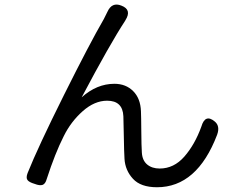

<svg xmlns="http://www.w3.org/2000/svg" viewBox="-20 -786 1040 832"><path d="M99.6 -36.1Q144.5 -148.4 256.8 -373.5Q369.1 -598.6 429.7 -703.1L445.3 -734.4Q464.8 -778.3 505.9 -761.7Q552.7 -744.1 523.4 -698.2Q523.4 -697.3 522.9 -697.3Q522.5 -697.3 522.5 -696.3Q457 -596.7 334 -364.3Q399.4 -422.9 475.6 -422.9Q525.4 -422.9 557.1 -391.1Q588.9 -359.4 590.8 -303.7Q591.8 -284.2 592.3 -217.8Q592.8 -151.4 594.7 -125Q596.7 -90.8 617.7 -73.2Q638.7 -55.7 671.9 -55.7Q733.4 -55.7 778.8 -107.4Q824.2 -159.2 852.5 -237.3Q869.1 -293.9 910.2 -259.8Q934.6 -240.2 920.9 -202.1Q834 25.4 660.2 25.4Q589.8 25.4 556.2 -11.2Q522.5 -47.9 519.5 -97.7Q517.6 -127.9 516.6 -193.4Q515.6 -258.8 514.6 -282.2Q511.7 -349.6 444.3 -349.6Q389.6 -349.6 338.4 -304.2Q287.1 -258.8 255.9 -195.3Q218.8 -122.1 182.6 -10.7Q176.8 10.7 164.6 15.1Q152.3 19.5 129.9 10.7Q106.4 3.9 99.1 -5.9Q91.8 -15.6 99.6 -36.1Z"/></svg>

Font: GenSenMaruGothic TW TTF Regular
Style: Regular
Weight: 400
Version: Version 1.301